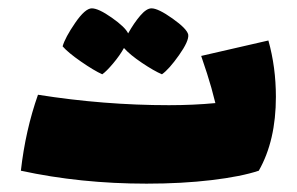

<svg xmlns="http://www.w3.org/2000/svg" viewBox="-20 -434 711 460"><path d="M641 -202Q641 -97 600 -25Q558 -11 487 -2.5Q416 6 331 6Q173 6 30 -25Q41 -122 71 -207Q229 -182 385 -182Q443 -182 496 -187Q487 -224 476 -258Q465 -292 462 -300L623 -337Q641 -273 641 -202ZM368 -256Q349 -264 320 -283.5Q291 -303 277 -319Q267 -301 251 -282Q235 -263 225 -256Q205 -265 174 -286.5Q143 -308 130 -323Q136 -344 160 -379Q184 -414 200 -414Q216 -414 248 -391.5Q280 -369 287 -354Q301 -379 316 -396.5Q331 -414 343 -414Q359 -414 393.5 -389.5Q428 -365 431 -351Q433 -336 409 -302Q385 -268 368 -256Z"/></svg>

Font: Lalezar
Style: Regular
Weight: 400
Designer: Borna Izadpanah
Foundry: Borna Izadpanah
Version: Version 1.003